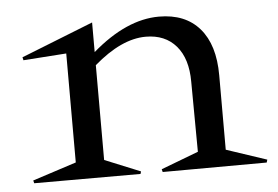

<svg xmlns="http://www.w3.org/2000/svg" viewBox="-39 -477 763 527"><g transform="rotate(-5 342.5 -213.0)"><path d="M35.2 -338.9 33.2 -347.2 231.9 -425.8V-344.2Q326.2 -425.8 416 -425.8Q488.3 -425.8 527.6 -380.4Q566.9 -335 566.9 -251V-45.9L678.2 -8.8L675.8 -1L389.2 0L387.2 -7.8L490.2 -46.9L488.8 -240.2Q488.8 -303.7 458.5 -338.9Q428.2 -374 375 -374Q308.1 -374 231.9 -308.1V-46.9L330.1 -6.8L328.1 0H35.2L33.2 -7.8L153.8 -46.9V-347.2Z"/></g></svg>

Font: Halibut
Style: Regular
Weight: 400
Designer: Matteo Maggi
Foundry: Collletttivo
Version: Version 3.080 | FøM Fix